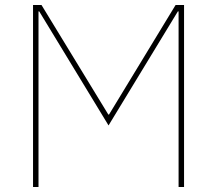

<svg xmlns="http://www.w3.org/2000/svg" viewBox="-20 -753 874 773"><path d="M135 0H113V-733H147L416 -292H419L687 -733H721V0H699V-707H696L417 -248L138 -707H135Z"/></svg>

Font: IBM Plex Sans JP Thin
Style: Regular
Weight: 100
Designer: Mike Abbink; Paul van der Laan; Pieter van Rosmalen; Wujin Sim; Yejin Wi; Jinhee Kim; Boomi Park; Yona Kim; Kichan Ma
Foundry: Sandoll Inc.
Version: Version 1.001